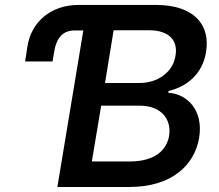

<svg xmlns="http://www.w3.org/2000/svg" viewBox="-20 -747 875 767"><path d="M278.1 -625.4H312.9L209.2 0H495.7C663.4 0 756.7 -84.5 775.6 -197.1C793.7 -308.2 725.9 -372.5 652 -376.4L653.4 -383.5C724.1 -400.6 787.6 -448.2 802.9 -537.6C821.4 -645.2 758.5 -727.3 602.3 -727.3H293.7C182.2 -727.3 104.4 -658.4 89.5 -561.1L80.3 -501.4H190L195.7 -535.9C202.4 -580.6 220.2 -625.4 278.1 -625.4ZM346.9 -101.9 384.2 -324.9H538C622.9 -324.9 666.2 -271.7 655.5 -204.5C645.6 -145.6 597.3 -101.9 497.2 -101.9ZM399.5 -415.5 433.9 -626.1H575.6C657.7 -626.1 691.4 -583.1 681.1 -524.9C671.2 -457.7 609 -415.5 538 -415.5Z"/></svg>

Font: Magic Ui Pro Semi Bold
Style: Italic
Weight: 600
Italic angle: -9.39999°
Designer: Stefan Endress, Andreas Faust
Version: Version 1.000;FEAKit 1.0